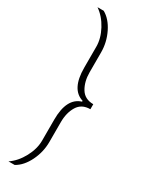

<svg xmlns="http://www.w3.org/2000/svg" viewBox="-233 -778 734 963"><g transform="rotate(30 134.5 -296.5)"><path d="M111 -25V-146Q111 -271 187 -294V-299Q111 -322 111 -447V-568Q111 -616 84.5 -665.5Q58 -715 17 -743H53Q94 -720 120 -667Q146 -614 146 -556V-441Q146 -387 169 -349Q192 -311 242 -311V-282Q192 -282 169 -244Q146 -206 146 -152V-37Q146 21 120 74Q94 127 53 150H17Q58 122 84.5 72.5Q111 23 111 -25Z"/></g></svg>

Font: Saira Semi Condensed Thin
Style: Regular
Weight: 100
Width: 4
Designer: Hector Gatti with collaboration of the Omnibus-Type team
Foundry: Omnibus-Type
Version: Version 1.001; ttfautohint (v1.8)